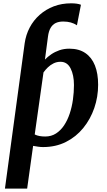

<svg xmlns="http://www.w3.org/2000/svg" viewBox="-20 -854 630 1128"><path d="M9 254 125 -600Q132 -649.5 154.5 -692.2Q177 -735 213.2 -767Q249.5 -799 296 -816.8Q342.5 -834.5 398 -834.5Q415 -834.5 430 -832.5Q445 -830.5 455.5 -826L432 -705.5Q415.5 -716.5 395.8 -722Q376 -727.5 351.5 -727.5Q325 -727.5 306.8 -718.5Q288.5 -709.5 277.2 -690Q266 -670.5 262 -640L244 -504Q260 -520.5 281.2 -535Q302.5 -549.5 329 -558.8Q355.5 -568 387.5 -568Q444 -568 481.5 -542.2Q519 -516.5 537.8 -469.2Q556.5 -422 556.5 -356Q556.5 -285 534 -219.5Q511.5 -154 469.2 -102Q427 -50 367.2 -20Q307.5 10 233 10Q219 10 204 7.8Q189 5.5 174.5 3L139.5 254ZM245.5 -52Q281.5 -52 309 -69.8Q336.5 -87.5 356.5 -117.5Q376.5 -147.5 389.5 -186.5Q402.5 -225.5 408.5 -268.8Q414.5 -312 414.5 -354.5Q414.5 -413 394.8 -452Q375 -491 335.5 -491Q313.5 -491 294.8 -481.8Q276 -472.5 261.2 -458.2Q246.5 -444 235.5 -428.5L184 -64Q197 -57.5 212.2 -54.8Q227.5 -52 245.5 -52Z"/></svg>

Font: Merriweather Light 18pt
Style: Bold Italic
Weight: 700
Italic angle: -7.8°
Version: Version 2.101